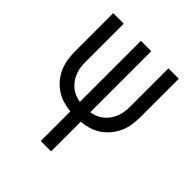

<svg xmlns="http://www.w3.org/2000/svg" viewBox="-201 -651 996 996"><g transform="rotate(45 297.0 -152.5)"><path d="M259 215V-2Q230 -5 202 -13.5Q174 -22 149.5 -38.5Q125 -55 106.5 -77.5Q88 -100 76.5 -127Q65 -154 60.5 -182.5Q56 -211 56 -240V-520H133V-240Q133 -221 135.5 -202Q138 -183 145 -165Q152 -147 163 -131Q174 -115 189 -102.5Q204 -90 222 -82.5Q240 -75 259 -72V-520H335V-72Q354 -75 372 -82.5Q390 -90 405 -102.5Q420 -115 431 -131Q442 -147 449 -165Q456 -183 458.5 -202Q461 -221 461 -240V-520H537V-240Q537 -211 533 -182.5Q529 -154 517 -127Q505 -100 486.5 -77.5Q468 -55 444 -38.5Q420 -22 392 -13.5Q364 -5 335 -2V215Z"/></g></svg>

Font: Iosevka QP
Style: Regular
Weight: 400
Designer: Belleve Invis
Foundry: Belleve Invis
Version: Version 20.0.0; ttfautohint (v1.8.4)